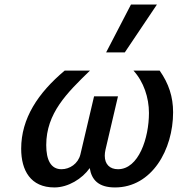

<svg xmlns="http://www.w3.org/2000/svg" viewBox="-20 -810 780 843"><path d="M669 -790H555L446 -580H528ZM73 -157C73 -62 114 13 219 13C279 13 341 -25 374 -72C382 -21 412 13 485 13C647 13 740 -153 740 -317C740 -385 721 -443 681 -500H566C611 -451 634 -381 634 -314C634 -204 589 -67 498 -67C462 -67 440 -89 440 -126C440 -134 441 -143 443 -152L498 -387H393L333 -132C323 -91 286 -67 250 -67C203 -67 183 -108 183 -173C183 -313 274 -402 375 -500H264C147 -402 73 -290 73 -157Z"/></svg>

Font: Perun Medium Italic
Style: Regular
Weight: 500
Italic angle: -12°
Foundry: Copyright (c) Stefan Peev, Context Ltd, 2016
Version: Version 1.026